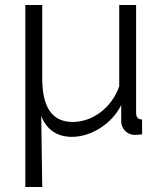

<svg xmlns="http://www.w3.org/2000/svg" viewBox="-20 -541 660 773"><path d="M82 -521V212H150L146 -75C164 -25 205 10 269 10C352 10 433 -47 468 -118V-52C468 -25 489 0 519 2C528 2 536 2 552 0V-60C535 -60 528 -69 528 -88V-521H460V-193C429 -106 352 -50 273 -50C190 -50 150 -108 150 -227V-521Z"/></svg>

Font: FIGSv2-sans-serif
Style: Regular
Weight: 400
Designer: Matt McInerney, Pablo Impallari, Rodrigo Fuenzalida,Mirko Velimirovic
Foundry: Matt McInerney, Pablo Impallari, Rodrigo Fuenzalida
Version: Version 4.021;hotconv 1.0.109;makeotfexe 2.5.65596